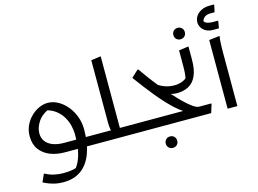

<svg xmlns="http://www.w3.org/2000/svg" viewBox="-146 -1220 2348 1750"><g transform="rotate(-15 1028.0 -345.0)"><path d="M60 -224Q60 -277 80.5 -322.5Q101 -368 135.5 -402.5Q170 -437 212 -456.5Q254 -476 296 -476Q346 -476 392.5 -450.5Q439 -425 476 -380.5Q513 -336 534.5 -278.5Q556 -221 556 -156Q556 -26 521.5 67.5Q487 161 419.5 210.5Q352 260 252 260Q198 260 155.5 248Q113 236 88.5 224Q64 212 64 212L96 140H104Q142 161 185.5 170.5Q229 180 268 180Q317 180 349 174.5Q381 169 412 158L376 184Q411 143 430 93.5Q449 44 456.5 -12.5Q464 -69 464 -132Q464 -174 453 -218.5Q442 -263 418 -303Q394 -343 355 -373Q316 -403 259 -416L317 -428Q231 -397 191.5 -340.5Q152 -284 152 -226Q152 -182 175.5 -150.5Q199 -119 243 -102Q287 -85 348 -85H505H529H668V-20L648 0H328Q256 0 195 -24Q134 -48 97 -98Q60 -148 60 -224Z M628 0V-65L648 -85H828L794 -64Q790 -78 786 -103.5Q782 -129 782 -160V-748L866 -760H874V-42L836 -85H1022V-20L1002 0Z M1622 -85H1737V-77L1713 0H1002V-65L1022 -85H1517L1492 -73Q1444 -99 1383.5 -156.5Q1323 -214 1252.5 -300Q1182 -386 1102 -496L1166 -556H1174Q1201 -517 1238 -467Q1275 -417 1318 -364Q1361 -311 1405 -261.5Q1449 -212 1490.5 -172Q1532 -132 1566 -108.5Q1600 -85 1622 -85ZM1241 162Q1241 138 1256.5 123Q1272 108 1295 108Q1318 108 1333.5 123Q1349 138 1349 162Q1349 186 1333.5 201Q1318 216 1295 216Q1272 216 1256.5 201Q1241 186 1241 162Z M1371 -279 1281 -396Q1316 -365 1362 -348Q1408 -331 1454 -331Q1494 -331 1529 -344Q1564 -357 1586 -385L1590 -350H1565Q1572 -376 1575 -405.5Q1578 -435 1578 -484V-628L1662 -640H1670V-520Q1670 -421 1643.5 -363.5Q1617 -306 1569.5 -281Q1522 -256 1458 -256Q1437 -256 1415 -261Q1393 -266 1371 -279ZM1618 -722Q1595 -722 1579.5 -737Q1564 -752 1564 -776Q1564 -800 1579.5 -815Q1595 -830 1618 -830Q1641 -830 1656.5 -815Q1672 -800 1672 -776Q1672 -752 1656.5 -737Q1641 -722 1618 -722Z M1868 -648 1968 -660V-652Q1964 -634 1962.5 -607Q1961 -580 1960.5 -552Q1960 -524 1960 -504V0H1868ZM1805 -831Q1805 -863 1823 -890Q1841 -917 1874.5 -933.5Q1908 -950 1954 -950H1994V-942L1981 -880H1943Q1906 -880 1885 -863.5Q1864 -847 1860 -818L1855 -837Q1870 -810 1894 -804Q1918 -798 1943 -798H1992V-791L1981 -728H1927Q1887 -728 1859.5 -743.5Q1832 -759 1818.5 -782.5Q1805 -806 1805 -831Z"/></g></svg>

Font: Kufam
Style: Regular
Weight: 400
Designer: Wael Morcos, Artur Schmal
Foundry: Original Type
Version: Version 1.301; ttfautohint (v1.8.3)